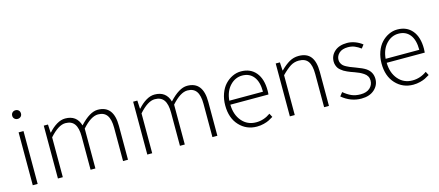

<svg xmlns="http://www.w3.org/2000/svg" viewBox="-49 -1174 3853 1684"><g transform="rotate(-15 1877.0 -331.5)"><path d="M75.2 -634.8Q75.2 -652.8 86.7 -663.8Q98.1 -674.8 115.2 -674.8Q132.3 -674.8 143.6 -663.8Q154.8 -652.8 154.8 -634.8Q154.8 -617.7 143.3 -606.9Q131.8 -596.2 115.2 -596.2Q98.6 -596.2 86.9 -606.9Q75.2 -617.7 75.2 -634.8ZM91.8 0V-480H136.2V0Z M320.3 0V-480H358.4L362.3 -405.8H365.7Q399.9 -444.8 439.2 -468.5Q478.5 -492.2 516.6 -492.2Q621.1 -492.2 649.4 -394Q739.7 -492.2 812.5 -492.2Q956.5 -492.2 956.5 -308.1V0H911.6V-301.8Q911.6 -378.4 885.5 -415.3Q859.4 -452.1 804.7 -452.1Q740.7 -452.1 660.6 -361.8V0H616.7V-301.8Q616.7 -378.4 590.3 -415.3Q564 -452.1 508.3 -452.1Q444.8 -452.1 364.7 -361.8V0Z M1131.8 0V-480H1169.9L1173.8 -405.8H1177.2Q1211.4 -444.8 1250.7 -468.5Q1290 -492.2 1328.1 -492.2Q1432.6 -492.2 1460.9 -394Q1551.3 -492.2 1624 -492.2Q1768.1 -492.2 1768.1 -308.1V0H1723.1V-301.8Q1723.1 -378.4 1697 -415.3Q1670.9 -452.1 1616.2 -452.1Q1552.2 -452.1 1472.2 -361.8V0H1428.2V-301.8Q1428.2 -378.4 1401.9 -415.3Q1375.5 -452.1 1319.8 -452.1Q1256.3 -452.1 1176.3 -361.8V0Z M1903.3 -238.8Q1903.3 -295.9 1920.9 -344.5Q1938.5 -393.1 1968 -424.8Q1997.6 -456.5 2035.2 -474.4Q2072.8 -492.2 2112.8 -492.2Q2198.7 -492.2 2247.6 -433.6Q2296.4 -375 2296.4 -270Q2296.4 -246.1 2294.4 -233.9H1948.7Q1950.2 -142.1 1999.8 -84Q2049.3 -25.9 2129.4 -25.9Q2198.7 -25.9 2258.8 -68.8L2276.4 -35.2Q2252 -20.5 2235.1 -12Q2218.3 -3.4 2188.2 4.4Q2158.2 12.2 2125.5 12.2Q2030.3 12.2 1966.8 -55.9Q1903.3 -124 1903.3 -238.8ZM1948.7 -270H2254.4Q2254.4 -360.4 2217 -407.2Q2179.7 -454.1 2113.8 -454.1Q2050.3 -454.1 2003.2 -404.1Q1956.1 -354 1948.7 -270Z M2426.3 0V-480H2464.4L2468.3 -405.8H2471.7Q2513.7 -447.8 2552.2 -470Q2590.8 -492.2 2636.2 -492.2Q2710.4 -492.2 2745.8 -446.8Q2781.2 -401.4 2781.2 -308.1V0H2737.3V-301.8Q2737.3 -379.4 2711.4 -415.8Q2685.5 -452.1 2627.4 -452.1Q2586.9 -452.1 2552.7 -431.2Q2518.6 -410.2 2470.7 -361.8V0Z M2898.4 -54.2 2924.3 -86.9Q2960 -57.1 2994.9 -41.5Q3029.8 -25.9 3077.1 -25.9Q3131.3 -25.9 3161.4 -53.2Q3191.4 -80.6 3191.4 -121.1Q3191.4 -142.6 3181.6 -159.7Q3171.9 -176.8 3152.6 -189.5Q3133.3 -202.1 3116.7 -210Q3100.1 -217.8 3074.2 -227.1Q3053.7 -234.4 3042.2 -238.5Q3030.8 -242.7 3012.2 -251Q2993.7 -259.3 2982.9 -266.1Q2972.2 -272.9 2959 -283.7Q2945.8 -294.4 2938.7 -305.4Q2931.6 -316.4 2926.5 -331.5Q2921.4 -346.7 2921.4 -363.8Q2921.4 -418.5 2962.6 -455.3Q3003.9 -492.2 3076.2 -492.2Q3112.8 -492.2 3149.4 -478.3Q3186 -464.4 3213.4 -441.9L3189.5 -411.1Q3161.6 -431.6 3134.8 -442.9Q3107.9 -454.1 3074.2 -454.1Q3022 -454.1 2994.1 -428.7Q2966.3 -403.3 2966.3 -367.2Q2966.3 -351.1 2973.1 -337.6Q2980 -324.2 2989 -315.4Q2998 -306.6 3015.4 -297.4Q3032.7 -288.1 3044.7 -283.2Q3056.6 -278.3 3079.1 -270Q3083 -268.6 3090.8 -265.6Q3157.7 -241.2 3184.1 -222.7Q3236.3 -186 3236.3 -123Q3236.3 -66.4 3192.6 -27.1Q3148.9 12.2 3074.2 12.2Q2977.5 12.2 2898.4 -54.2Z M3322.8 -238.8Q3322.8 -295.9 3340.3 -344.5Q3357.9 -393.1 3387.5 -424.8Q3417 -456.5 3454.6 -474.4Q3492.2 -492.2 3532.2 -492.2Q3618.2 -492.2 3667 -433.6Q3715.8 -375 3715.8 -270Q3715.8 -246.1 3713.9 -233.9H3368.2Q3369.6 -142.1 3419.2 -84Q3468.8 -25.9 3548.8 -25.9Q3618.2 -25.9 3678.2 -68.8L3695.8 -35.2Q3671.4 -20.5 3654.5 -12Q3637.7 -3.4 3607.7 4.4Q3577.6 12.2 3544.9 12.2Q3449.7 12.2 3386.2 -55.9Q3322.8 -124 3322.8 -238.8ZM3368.2 -270H3673.8Q3673.8 -360.4 3636.5 -407.2Q3599.1 -454.1 3533.2 -454.1Q3469.7 -454.1 3422.6 -404.1Q3375.5 -354 3368.2 -270Z"/></g></svg>

Font: Source Sans Pro Light
Style: Regular
Weight: 300
Designer: Paul D. Hunt
Foundry: Adobe Systems Incorporated
Version: Version 2.020;PS 2.0;hotconv 1.0.86;makeotf.lib2.5.63406